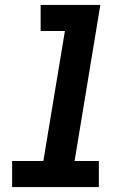

<svg xmlns="http://www.w3.org/2000/svg" viewBox="-20 -755 540 775"><path d="M29 0V-105H155L242 -630H144V-735H385L281 -105H379V0Z"/></svg>

Font: Iosevka Term Curly XBd Obl
Style: Regular
Weight: 800
Italic angle: -9°
Designer: Belleve Invis
Foundry: Belleve Invis
Version: Version 32.3.0